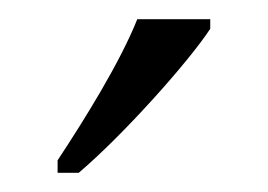

<svg xmlns="http://www.w3.org/2000/svg" viewBox="-20 -786 279 200"><path d="M40 -619V-606H62C108 -645 176 -721 199 -756V-766H123C105 -721 69 -663 40 -619Z"/></svg>

Font: Noto Serif Thai SemiCondensed Light
Style: Regular
Weight: 300
Width: 4
Designer: Monotype Design Team
Foundry: Monotype Imaging Inc.
Version: Version 2.002